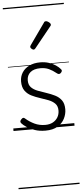

<svg xmlns="http://www.w3.org/2000/svg" viewBox="-83 -1009 647 1508"><g transform="rotate(-5 240.5 -255.0)"><path d="M251 19Q204 19 167.5 6.5Q131 -6 105 -23Q79 -40 66 -55Q59 -63 60 -70.5Q61 -78 70 -87Q78 -96 85 -96.5Q92 -97 100 -89Q131 -62 169 -44Q207 -26 253 -26Q288 -26 313 -39.5Q338 -53 352 -76.5Q366 -100 366 -130Q366 -165 346 -185Q326 -205 295 -217Q264 -229 229.5 -240Q195 -251 163.5 -266.5Q132 -282 112.5 -309.5Q93 -337 93 -382Q93 -421 112.5 -452Q132 -483 168.5 -501Q205 -519 255 -519Q292 -519 323 -509Q354 -499 377 -483.5Q400 -468 414 -451Q421 -444 419 -436.5Q417 -429 410 -422Q403 -415 395 -415Q387 -415 379 -422Q348 -447 319.5 -460Q291 -473 253 -473Q201 -473 173.5 -449.5Q146 -426 146 -386Q146 -351 165.5 -331Q185 -311 216.5 -299Q248 -287 283 -275.5Q318 -264 349.5 -248.5Q381 -233 400.5 -206.5Q420 -180 420 -135Q420 -97 402 -61.5Q384 -26 347 -3.5Q310 19 251 19ZM214 -623Q207 -623 197.5 -631Q188 -639 188 -647Q188 -649 189.5 -651.5Q191 -654 193 -659L312 -827Q315 -833 319 -835Q323 -837 328 -837Q335 -837 343.5 -832Q352 -827 358.5 -820.5Q365 -814 365 -807Q365 -803 363.5 -800Q362 -797 358 -793L228 -632Q221 -623 214 -623ZM0 449H481V459H0ZM0 -20H481V0H0ZM0 -505H481V-500H0ZM0 -969H481V-959H0Z"/></g></svg>

Font: Playwrite IT Trad Guides
Style: Regular
Weight: 400
Designer: Veronika Burian, José Scaglione
Foundry: TypeTogether
Version: Version 1.003